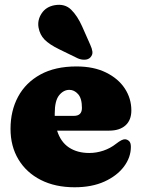

<svg xmlns="http://www.w3.org/2000/svg" viewBox="-20 -778 600 812"><path d="M535.5 -311Q535.5 -270 510.8 -247.8Q486 -225.5 441.5 -225.5H221.5Q236.5 -177.5 271.8 -154.2Q307 -131 357.5 -131Q388 -131 417.5 -141Q447 -151 471 -170Q496.5 -190 509 -189Q518 -188.5 525.8 -181.5Q533.5 -174.5 533.5 -157Q533.5 -112.5 504.2 -73.5Q475 -34.5 421.8 -10.2Q368.5 14 295.5 14Q213.5 14 152.5 -17Q91.5 -48 58 -103.8Q24.5 -159.5 24.5 -233Q24.5 -309.5 56.5 -369Q88.5 -428.5 150.8 -462.8Q213 -497 303.5 -497Q376 -497 428 -471.5Q480 -446 507.8 -403.8Q535.5 -361.5 535.5 -311ZM211.5 -298.5Q211.5 -293 211.5 -288H292.5Q326.5 -288 326.5 -321.5Q326.5 -362 310.2 -380Q294 -398 273.5 -398Q248.5 -398 230 -375Q211.5 -352 211.5 -298.5ZM327.5 -666 362 -588Q369 -573 370.8 -559.8Q372.5 -546.5 362.5 -535.5Q353.5 -526 338.2 -525.5Q323 -525 308.5 -531.5L230.5 -569.5Q188.5 -590 168.5 -610.5Q148.5 -631 143 -661.5Q137.5 -693 156 -721.2Q174.5 -749.5 211 -756Q254 -763.5 280.8 -737.2Q307.5 -711 327.5 -666Z"/></svg>

Font: Fraunces 9pt SuperSoft Black
Style: Regular
Weight: 900
Version: Version 1.000;[b76b70a41]